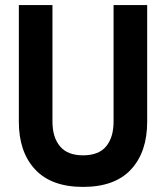

<svg xmlns="http://www.w3.org/2000/svg" viewBox="-20 -720 652 754"><path d="M306 14Q182 14 118 -54.5Q54 -123 54 -242V-700H186V-242Q186 -181 215.5 -145.5Q245 -110 306 -110Q368 -110 397 -145.5Q426 -181 426 -242V-700H558V-242Q558 -123 494.5 -54.5Q431 14 306 14Z"/></svg>

Font: Space Mono
Style: Bold
Weight: 700
Monospace: yes
Designer: Colophon Foundry + Benjamin Critton
Foundry: Colophon Foundry & Benjamin Critton
Version: Version 1.003; ttfautohint (v1.8.4.7-5d5b)